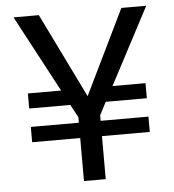

<svg xmlns="http://www.w3.org/2000/svg" viewBox="-51 -752 724 800"><g transform="rotate(-5 311.0 -352.5)"><path d="M359 0H268V-180H67V-244H268V-267L239 -321H67V-384H206L35 -705H141L314 -351L486 -705H590L421 -384H559V-321H387L359 -267V-244H559V-180H359Z"/></g></svg>

Font: Ulagadi Sans
Style: Regular
Weight: 400
Designer: Ninad Kale (Devanagari), Jonny Pinhorn (Latin)
Foundry: Indian Type Foundry
Version: Version 3.01;March 29, 2020;FontCreator 12.0.0.2522 64-bit; 